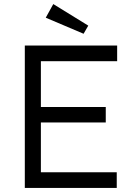

<svg xmlns="http://www.w3.org/2000/svg" viewBox="-20 -924 668 944"><path d="M102 0V-700H556V-623H181V-398H500V-322H181V-77H554V0ZM205 -837 242 -904 414 -798 391 -758Z"/></svg>

Font: Easer Grotesk Light
Style: Regular
Weight: 300
Designer: Boardeaser, Bonnie Shaver-Troup, Thomas Jockin
Foundry: Lexend
Version: Version 1.008;Glyphs 3.1.2 (3151)